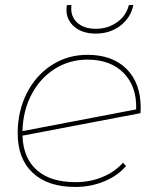

<svg xmlns="http://www.w3.org/2000/svg" viewBox="-20 -737 626 760"><path d="M537 -310 536 -289 69 -200Q72 -111 126 -63.5Q180 -16 279 -16Q337 -16 386 -36.5Q435 -57 467 -93L479 -80Q447 -42 393.5 -19.5Q340 3 278 3Q170 3 110 -52.5Q50 -108 50 -210Q50 -297 86 -368Q122 -439 185 -479.5Q248 -520 326 -520Q425 -520 481 -464Q537 -408 537 -310ZM69 -218 519 -304Q522 -394 470 -447.5Q418 -501 326 -501Q255 -501 197 -464.5Q139 -428 105 -363.5Q71 -299 69 -218ZM243 -699Q243 -705 245 -717H263Q262 -712 262 -703Q262 -667 288.5 -645Q315 -623 359 -623Q407 -623 443.5 -649Q480 -675 490 -717H508Q497 -666 456 -635Q415 -604 359 -604Q307 -604 275 -630.5Q243 -657 243 -699Z"/></svg>

Font: Montserrat Alternates Thin
Style: Italic
Weight: 250
Italic angle: -11.3°
Designer: Julieta Ulanovsky
Foundry: Julieta Ulanovsky
Version: Version 7.200